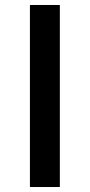

<svg xmlns="http://www.w3.org/2000/svg" viewBox="-20 -750 360 770"><path d="M100 0V-730H220V0Z"/></svg>

Font: Cazoo Sans Medium
Style: Regular
Weight: 500
Designer: Jonathan Barnbrook, Julián Moncada
Foundry: Barnbrook Fonts
Version: Version 2.000;Glyphs 3.3 (3337)